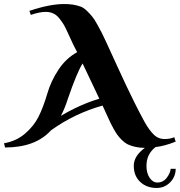

<svg xmlns="http://www.w3.org/2000/svg" viewBox="-22 -729 892 953"><path d="M825 109H850Q850 148 822.5 176Q795 204 756 204Q706 204 674 174Q642 144 642 94Q642 45 697 5Q672 5 650 0Q628 -5 618 -10L609 -14Q595 -22 582.5 -34.5Q570 -47 561.5 -58.5Q553 -70 542.5 -88.5Q532 -107 527 -118Q522 -129 512 -150.5Q502 -172 499 -179L487 -205Q348 -166 231 -82Q154 3 3 3L-2 -18Q58 -28 102 -65.5Q146 -103 169.5 -150Q193 -197 213 -265Q231 -327 268.5 -383.5Q306 -440 361 -470Q342 -505 329 -535Q325 -543 313.5 -568.5Q302 -594 294.5 -606.5Q287 -619 273.5 -636.5Q260 -654 243 -662Q226 -670 205 -670Q174 -670 131 -655L124 -675Q224 -709 297 -709Q343 -709 376 -697Q392 -692 408 -676.5Q424 -661 435.5 -647Q447 -633 462 -605.5Q477 -578 483.5 -565.5Q490 -553 503.5 -523.5Q517 -494 518 -492Q530 -465 559 -402.5Q588 -340 604.5 -304.5Q621 -269 646.5 -218Q672 -167 695 -125Q717 -85 740.5 -61.5Q764 -38 798 -39Q822 -39 843 -48L850 -26Q795 -4 750 1Q705 36 705 94Q705 131 721 154Q737 177 758 177Q788 177 806 153Q824 129 825 109ZM471 -239 388 -414Q360 -370 315 -239Q298 -186 280 -154Q379 -212 471 -239Z"/></svg>

Font: Uncial Antiqua
Style: Regular
Weight: 400
Designer: Astigmatic (AOETI)
Foundry: Astigmatic (AOETI)
Version: Version 1.000